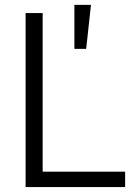

<svg xmlns="http://www.w3.org/2000/svg" viewBox="-20 -760 569 780"><path d="M84 -707H153.3V-62.5H488.3V0H84ZM282.2 -740.2H349.6L330.1 -561.5H282.2Z"/></svg>

Font: Pretendard GOV Light
Style: Regular
Weight: 300
Designer: Base glyphs from Inter by Rasmus Andersson; Hangeul glyphs from Noto Sans CJK(Source Han Sans) by Jang Soo-young and Kan
Foundry: Kil Hyung-jin
Version: Version 1.309